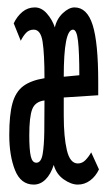

<svg xmlns="http://www.w3.org/2000/svg" viewBox="-20 -487 290 518"><path d="M71 11Q36 11 20.5 -28Q5 -67 5 -123Q5 -177 13.5 -208Q22 -239 42.5 -254.5Q63 -270 100 -276Q100 -341 95 -374Q90 -407 71 -407Q59 -407 51 -399Q43 -391 36 -377L17 -424Q26 -443 40.5 -455Q55 -467 74 -467Q92 -467 106.5 -450.5Q121 -434 128 -413Q133 -436 149.5 -451.5Q166 -467 181 -467Q215 -467 230 -419.5Q245 -372 245 -266V-230L152 -224V-175Q152 -117 160.5 -81.5Q169 -46 190 -46Q202 -46 211 -55.5Q220 -65 226 -76L247 -30Q238 -11 223 0Q208 11 190 11Q172 11 152 -3Q132 -17 125 -42Q117 -17 103 -3Q89 11 71 11ZM152 -280 194 -284Q194 -346 190.5 -376.5Q187 -407 177 -407Q152 -407 152 -280ZM78 -48Q91 -48 95 -71Q99 -94 99.5 -132Q100 -170 100 -216Q75 -213 67 -192.5Q59 -172 59 -122Q59 -83 63 -65.5Q67 -48 78 -48Z"/></svg>

Font: Inconsolata UltraCondensed Medium
Style: Regular
Weight: 500
Width: 1
Monospace: yes
Designer: Raph Levien, Cyreal, Brenton Simpson
Foundry: Raph Levien, Cyreal, Google
Version: Version 3.001; ttfautohint (v1.8.2.53-6de2)